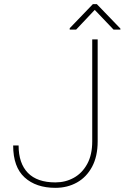

<svg xmlns="http://www.w3.org/2000/svg" viewBox="-20 -902 604 932"><path d="M427.7 -215.8V-710.9H454.1V-215.8Q454.1 -143.1 427 -92.5Q399.9 -42 353.5 -16.1Q307.1 9.8 249 9.8Q154.8 9.8 99.4 -40.8Q43.9 -91.3 43.9 -195.8H70.3Q70.3 -109.4 115.2 -63Q160.2 -16.6 249 -16.6Q297.9 -16.6 338.4 -39.1Q378.9 -61.5 403.3 -106Q427.7 -150.4 427.7 -215.8ZM450.2 -881.8 564.5 -763.2V-758.3H531.2L439.9 -854L349.6 -758.3H318.4V-765.1L430.7 -881.8Z"/></svg>

Font: Vazirmatn RD UI Thin
Style: Regular
Weight: 100
Designer: Saber Rastikerdar
Foundry: Saber Rastikerdar
Version: Version 33.003